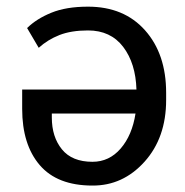

<svg xmlns="http://www.w3.org/2000/svg" viewBox="-20 -559 567 588"><path d="M249.5 -538.6Q359.9 -538.6 424.3 -466.1Q488.8 -393.6 488.8 -274.9V-252.9Q488.8 -137.2 422.6 -63.7Q356.4 9.8 263.2 9.3Q155.3 9.3 101.6 -53.5Q47.9 -116.2 47.9 -225.6V-284.7H397.9Q395.5 -365.2 357.2 -415.5Q318.8 -465.8 249.5 -465.8Q198.2 -465.8 162.1 -451.7Q126 -437.5 98.6 -412.6L63 -473.1Q91.8 -501.5 137.2 -520Q182.6 -538.6 249.5 -538.6ZM263.2 -63.5Q314.5 -63.5 349.6 -104.2Q384.8 -145 395 -211.4H138.7V-199.2Q138.7 -139.6 169.7 -101.6Q200.7 -63.5 263.2 -63.5Z"/></svg>

Font: Roboto Web
Style: Regular
Weight: 400
Designer: Google
Version: Version 1.200310; 2013